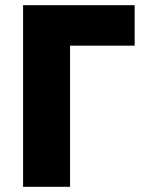

<svg xmlns="http://www.w3.org/2000/svg" viewBox="-20 -720 560 740"><path d="M69 0H250V-544H499V-700H69Z"/></svg>

Font: Fixel Display ExtraBold
Style: Regular
Weight: 800
Designer: AlfaBravo + MacPaw
Foundry: Kyrylo Tkachov, Marchela Mozhyna, Serhii Makarenko, Maria Weinstein, Zakhar Kryvoshyya
Version: Version 1.211